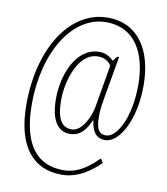

<svg xmlns="http://www.w3.org/2000/svg" viewBox="-92 -791 881 1010"><g transform="rotate(10 348.5 -286.0)"><path d="M305 142C393 142 461 90 509 43L494 22C451 65 392 117 310 117C173 117 87 25 87 -197C87 -479 221 -689 398 -689C555 -689 621 -558 621 -392C621 -216 556 -102 499 -102C456 -102 446 -137 446 -194C446 -219 448 -245 454 -279L496 -520H486L466 -495C453 -508 429 -529 391 -529C265 -529 207 -373 207 -248C207 -129 248 -77 310 -77C369 -77 397 -120 418 -168H421C427 -115 448 -77 499 -77C573 -77 649 -208 649 -394C649 -582 566 -714 402 -714C204 -714 59 -495 59 -191C59 32 151 142 305 142ZM316 -102C265 -102 235 -140 235 -246C235 -341 279 -504 387 -504C424 -504 447 -486 458 -467L420 -245C411 -190 372 -102 316 -102Z"/></g></svg>

Font: Noto Serif Armenian ExtraCondensed Thin
Style: Regular
Weight: 100
Width: 2
Designer: Monotype Design Team
Foundry: Monotype Imaging Inc.
Version: Version 2.008